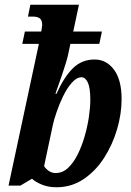

<svg xmlns="http://www.w3.org/2000/svg" viewBox="-20 -780 554 810"><path d="M218 10Q184 10 157 -1Q130 -12 115 -26L66 3H16L144 -595H74L85 -647H154Q155 -655 156.5 -662.5Q158 -670 158 -674Q158 -695 148 -702.5Q138 -710 118 -710H98L108 -760H313L289 -647H410L399 -595H277L267 -548Q264 -534 257 -511.5Q250 -489 241.5 -463.5Q233 -438 225 -416.5Q217 -395 214 -384H218Q250 -455 287.5 -492Q325 -529 379 -529Q429 -529 461 -486Q493 -443 493 -362Q493 -300 474 -235Q455 -170 419.5 -114.5Q384 -59 333 -24.5Q282 10 218 10ZM215 -50Q244 -50 267 -71.5Q290 -93 307.5 -128Q325 -163 337 -204.5Q349 -246 355 -286.5Q361 -327 361 -359Q361 -410 350.5 -432Q340 -454 324 -454Q303 -454 282.5 -430.5Q262 -407 245.5 -372.5Q229 -338 218 -305Q207 -272 203 -253L166 -79Q174 -67 186.5 -58.5Q199 -50 215 -50Z"/></svg>

Font: Noto Serif ExtraCondensed
Style: Bold Italic
Weight: 700
Width: 2
Italic angle: -12°
Designer: Monotype Design Team
Foundry: Monotype Imaging Inc.
Version: Version 2.013; ttfautohint (v1.8.4.7-5d5b)